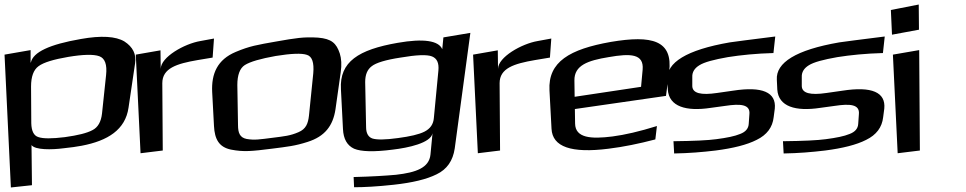

<svg xmlns="http://www.w3.org/2000/svg" viewBox="-75 -642 4260 847"><path d="M206 12C237 9 263 5 285 1C401 -21 478 -70 492 -167L521 -363C527 -403 511 -435 474 -459C436 -482 371 -486 282 -470C143 -446 71 -412 61 -366H60V-421L-55 -401L-27 185L66 175L64 -2C80 20 153 19 206 12ZM375 -141C371 -105 357 -80 333 -68C309 -55 269 -45 211 -37C154 -30 116 -30 95 -37C74 -43 64 -64 63 -98L62 -260C62 -304 73 -334 95 -350C118 -367 162 -380 226 -391C292 -402 338 -403 363 -394C388 -385 398 -357 393 -311Z M634 -338 633 -420 524 -401 545 34 643 22 641 -275C641 -341 704 -361 797 -377L863 -388L869 -472L809 -461C738 -449 634 -390 634 -338Z M1428 -323C1433 -356 1431 -384 1424 -406C1409 -451 1388 -471 1328 -476C1264 -480 1230 -474 1144 -459C1059 -444 1027 -439 965 -413C884 -379 857 -317 861 -236L869 -86C872 -28 891 7 944 18C1000 29 1037 25 1124 14C1194 5 1226 2 1282 -16C1358 -40 1394 -87 1405 -160ZM1288 -132C1284 -97 1275 -73 1242 -59C1205 -43 1181 -41 1126 -34C1071 -27 1048 -23 1013 -29C983 -35 975 -56 975 -90L972 -267C972 -311 983 -341 1005 -355C1029 -370 1074 -383 1141 -395C1209 -406 1256 -408 1279 -400C1302 -393 1311 -366 1307 -319Z M1429 -248 1438 -73C1440 -28 1457 0 1487 14C1518 27 1574 29 1658 18C1726 10 1825 -11 1833 -54L1824 40C1818 98 1761 119 1672 129C1628 133 1566 137 1485 139L1487 184C1531 184 1589 181 1662 173C1744 164 1807 149 1851 127C1897 105 1923 67 1931 13L2000 -497L1881 -477L1876 -425C1860 -463 1793 -473 1679 -453C1507 -423 1422 -370 1429 -248ZM1839 -122C1837 -94 1823 -74 1797 -61C1773 -49 1734 -40 1681 -33C1624 -25 1587 -25 1568 -31C1550 -37 1540 -54 1540 -81L1536 -280C1536 -312 1545 -335 1565 -350C1584 -365 1626 -378 1692 -388C1762 -400 1809 -402 1831 -393C1853 -384 1862 -364 1859 -331Z M2122 -338 2121 -420 2012 -401 2033 34 2131 22 2129 -275C2129 -341 2192 -361 2285 -377L2351 -388L2357 -472L2297 -461C2226 -449 2122 -390 2122 -338Z M2619 -457C2439 -425 2342 -370 2349 -243L2358 -74C2362 6 2445 35 2610 14C2675 6 2744 -8 2816 -27L2823 -86C2746 -62 2681 -47 2627 -40C2532 -28 2463 -33 2462 -97L2461 -161L2863 -219L2877 -325C2894 -464 2802 -488 2619 -457ZM2610 -390C2707 -407 2766 -405 2760 -335L2753 -259L2460 -215L2459 -287C2458 -354 2518 -375 2610 -390Z M3059 -166 3125 -175C3191 -185 3235 -182 3231 -139L3228 -96C3227 -75 3214 -60 3190 -51C3166 -41 3131 -34 3085 -28C3049 -23 2985 -20 2896 -19L2899 35C2963 34 3024 29 3082 22C3159 12 3220 -3 3263 -25C3308 -47 3333 -80 3338 -125L3343 -163C3350 -235 3288 -262 3159 -242L3089 -232C3016 -221 2980 -231 2979 -262V-302C2978 -324 2989 -341 3010 -354C3032 -368 3074 -379 3136 -390C3193 -399 3261 -406 3337 -408L3345 -481C3232 -467 3165 -458 3144 -455C2954 -422 2864 -366 2869 -290L2871 -247C2876 -171 2953 -150 3059 -166Z M3542 -166 3608 -175C3674 -185 3718 -182 3714 -139L3711 -96C3710 -75 3697 -60 3673 -51C3649 -41 3614 -34 3568 -28C3532 -23 3468 -20 3379 -19L3382 35C3446 34 3507 29 3565 22C3642 12 3703 -3 3746 -25C3791 -47 3816 -80 3821 -125L3826 -163C3833 -235 3771 -262 3642 -242L3572 -232C3499 -221 3463 -231 3462 -262V-302C3461 -324 3472 -341 3493 -354C3515 -368 3557 -379 3619 -390C3676 -399 3744 -406 3820 -408L3828 -481C3715 -467 3648 -458 3627 -455C3437 -422 3347 -366 3352 -290L3354 -247C3359 -171 3436 -150 3542 -166Z M3979 -511 3978 -622 3855 -598 3860 -489ZM3983 22 3980 -421 3864 -401 3885 34Z"/></svg>

Font: Gamestation Warped
Style: Regular
Weight: 400
Designer: Jonas Hecksher
Foundry: Jonas Hecksher, Playtypeª, e-types AS
Version: Version 1.003